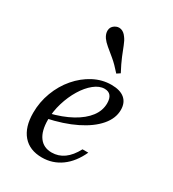

<svg xmlns="http://www.w3.org/2000/svg" viewBox="-167 -755 771 858"><g transform="rotate(30 218.5 -326.5)"><path d="M183.9 11.3Q120.2 11.3 85.5 -29Q50.8 -69.4 50.8 -142.7Q50.8 -198.4 70.2 -249.6Q89.5 -300.8 123.4 -340.3Q157.3 -379.8 200.8 -402.8Q244.4 -425.8 291.9 -425.8Q337.1 -425.8 360.5 -406Q383.9 -386.3 383.9 -349.2Q383.9 -305.6 350.4 -266.5Q316.9 -227.4 255.6 -197.2Q194.4 -166.9 109.7 -149.2V-175Q175 -191.1 221 -216.5Q266.9 -241.9 291.5 -274.2Q316.1 -306.5 316.1 -344.4Q316.1 -369.4 305.6 -382.3Q295.2 -395.2 274.2 -395.2Q247.6 -395.2 220.6 -373.4Q193.5 -351.6 171.8 -315.7Q150 -279.8 136.7 -235.9Q123.4 -191.9 123.4 -148.4Q123.4 -91.1 146 -60.5Q168.5 -29.8 210.5 -29.8Q245.2 -29.8 273.4 -50Q301.6 -70.2 323.4 -111.3H353.2Q325.8 -51.6 282.3 -20.2Q238.7 11.3 183.9 11.3ZM284.7 -479.8Q256.5 -512.1 233.1 -531.5Q209.7 -550.8 192.7 -564.9Q175.8 -579 166.1 -592.7Q154 -610.5 154.8 -628.2Q155.6 -646 171 -656.5Q186.3 -666.9 202.8 -662.9Q219.4 -658.9 232.3 -640.3Q242.7 -626.6 250.4 -606Q258.1 -585.5 269.8 -557.3Q281.5 -529 301.6 -491.1Z"/></g></svg>

Font: Playfair 12pt Light
Style: Italic
Weight: 300
Italic angle: -15.6°
Designer: Claus Eggers Sørensen
Foundry: Claus Eggers Sørensen
Version: Version 2.000;gftools[0.9.28]